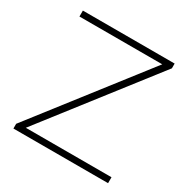

<svg xmlns="http://www.w3.org/2000/svg" viewBox="-159 -841 961 982"><g transform="rotate(30 321.5 -350.0)"><path d="M607 -35H101L596 -672V-700H54V-665H543L48 -28V0H607Z"/></g></svg>

Font: Montserrat-Alt1 ExtLt
Style: Regular
Weight: 200
Designer: Differentunic
Foundry: Differentunic
Version: Version 7.222